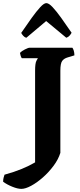

<svg xmlns="http://www.w3.org/2000/svg" viewBox="-107 -1010 510 1231"><path d="M30 201Q6 201 -28.5 187Q-63 173 -87 155Q-87 142 -84 129.5Q-81 117 -78 110Q-16 93 32.5 73Q81 53 118 31V-557Q118 -604 126.5 -620Q135 -636 136 -637H33Q29 -641 25.5 -652Q22 -663 21 -671Q31 -682 52.5 -693Q74 -704 83 -704H357Q362 -698 366 -685Q370 -672 370 -655L327 -642Q303 -635 291.5 -619Q280 -603 280 -556V-30Q267 12 236.5 53Q206 94 168 127.5Q130 161 93 181Q56 201 30 201ZM62 -768Q50 -771 41.5 -781Q33 -791 29 -799Q65 -852 96 -895Q127 -938 151 -964Q175 -990 190 -990Q206 -990 230 -964.5Q254 -939 285 -896Q316 -853 352 -800Q348 -792 339.5 -782Q331 -772 318 -768L189 -875Z"/></svg>

Font: Texturina 72pt Black
Style: Regular
Weight: 900
Designer: Guillermo Torres Carreño
Foundry: Omnibus-Type
Version: Version 1.002; ttfautohint (v1.8.3)